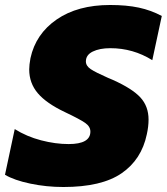

<svg xmlns="http://www.w3.org/2000/svg" viewBox="-43 -734 668 769"><path d="M-23 -34 16 -217Q64 -187 121.5 -172Q179 -157 232 -157Q319 -157 319 -207Q319 -227 298.5 -241.5Q278 -256 217 -285Q143 -320 108.5 -360.5Q74 -401 74 -456Q74 -474 79 -501Q100 -598 184 -656Q268 -714 398 -714Q464 -714 513 -703.5Q562 -693 605 -670L567 -493Q490 -541 399 -541Q356 -541 328.5 -527.5Q301 -514 301 -488Q301 -470 320.5 -457Q340 -444 390 -422L409 -414Q487 -379 519.5 -343.5Q552 -308 552 -255Q552 -227 545 -196Q524 -95 444 -40Q364 15 211 15Q143 15 78.5 1.5Q14 -12 -23 -34Z"/></svg>

Font: Prompt ExtraBold
Style: Italic
Weight: 800
Italic angle: -12°
Designer: Katatrad Team
Foundry: CadsonDemak
Version: Version 1.001